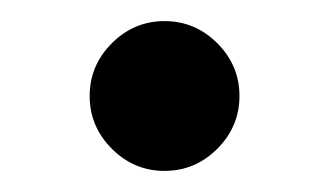

<svg xmlns="http://www.w3.org/2000/svg" viewBox="-20 -360 306 182"><path d="M136 -340Q165 -340 186 -319Q207 -298 207 -269Q207 -240 186 -219Q165 -198 136 -198Q107 -198 86 -219Q65 -240 65 -269Q65 -298 86 -319Q107 -340 136 -340Z"/></svg>

Font: Voces
Style: Regular
Weight: 400
Designer: Ana Paula Megda, Pablo Ugerman
Foundry: Ana Paula Megda, Pablo Ugerman
Version: Version 1.100